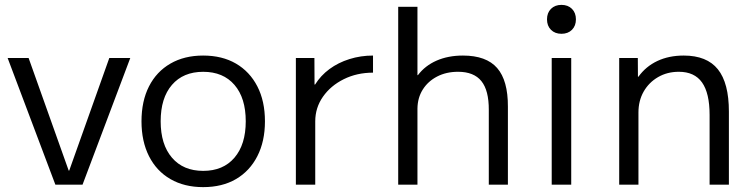

<svg xmlns="http://www.w3.org/2000/svg" viewBox="-20 -758 3079 788"><path d="M207.3 0 11.3 -520H97.4L262 -57.7H264L428.6 -520H514.7L318.7 0Z M813.8 10Q736.5 10 679.4 -23Q622.3 -56 591.5 -117Q560.7 -178 560.7 -260Q560.7 -343 591.5 -403.5Q622.3 -464 679.4 -497Q736.5 -530 813.7 -530Q891.9 -530 948.5 -497Q1005 -464 1036.2 -403.5Q1067.4 -343 1067.4 -260Q1067.4 -178 1036.2 -117Q1005 -56 948.5 -23Q892 10 813.8 10ZM814 -56.7Q896 -56.7 942.3 -110.9Q988.6 -165 988.6 -260.1Q988.6 -356 942.3 -409.6Q896 -463.3 814 -463.3Q732 -463.3 685.7 -409.6Q639.4 -356 639.4 -260.1Q639.4 -165 685.7 -110.9Q732 -56.7 814 -56.7Z M1194.3 0V-520H1270.4L1270.9 -411.1H1273.2Q1296.1 -447.9 1332.1 -474.5Q1368.2 -501.1 1414.2 -515.5Q1460.3 -530 1510.9 -530V-459.8Q1445 -459.8 1391.1 -433.1Q1337.1 -406.4 1305.4 -361Q1273.8 -315.7 1273.8 -259.9V0Z M1614.3 0V-730H1693.3V-449.7H1695.3Q1724.6 -488.5 1772 -509.3Q1819.5 -530 1879.9 -530Q1975.8 -530 2020.4 -478.8Q2065 -427.6 2064.5 -320V0H1986.1V-306.4Q1986.6 -386.8 1955.7 -425.1Q1924.9 -463.4 1860 -463.4Q1811.4 -463.4 1773.8 -443.8Q1736.2 -424.2 1715 -390.3Q1693.8 -356.5 1693.3 -312.3V0Z M2244.3 0V-520H2324.4V0ZM2284.3 -619.3Q2257.7 -619.3 2241.3 -635.6Q2225 -652 2225 -678.6Q2225 -705.3 2241.3 -721.7Q2257.7 -738 2284.3 -738Q2311 -738 2327.4 -721.7Q2343.7 -705.3 2343.7 -678.6Q2343.7 -652 2327.4 -635.6Q2311 -619.3 2284.3 -619.3Z M2521.3 0V-520H2597.7L2598.2 -443.1H2600.2Q2630.7 -485.5 2678.1 -507.8Q2725.5 -530 2786.1 -530Q2881.1 -530 2926.3 -473.6Q2971.5 -417.1 2971.5 -300V0H2892.3V-286.4Q2892.3 -375.9 2861.2 -419.7Q2830.2 -463.4 2766 -463.4Q2718.4 -463.4 2680.7 -441.5Q2643 -419.6 2621.6 -382Q2600.3 -344.5 2600.3 -296.4V0Z"/></svg>

Font: M PLUS 2 Thin
Style: Regular
Weight: 100
Designer: Coji Morishita
Foundry: UNDERFOREST DESIGN
Version: Version 1.001